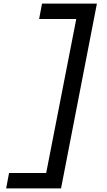

<svg xmlns="http://www.w3.org/2000/svg" viewBox="-20 -855 590 1060"><path d="M14 185 30 100H235L401 -750H196L212 -835H515L317 185Z"/></svg>

Font: Lode Dark
Style: Bold Italic
Weight: 700
Italic angle: -11°
Monospace: yes
Designer: Belleve Invis
Foundry: Belleve Invis
Version: Version 29.2.0; ttfautohint (v1.8.3)